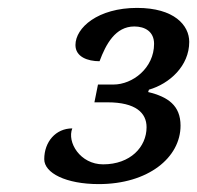

<svg xmlns="http://www.w3.org/2000/svg" viewBox="-20 -848 499 486"><path d="M230 -382C355 -382 437 -449 437 -530C437 -581 405 -603 355 -615L357 -621C409 -636 459 -681 459 -742C459 -784 421 -828 327 -828C228 -828 171 -778 171 -734C171 -704 202 -693 232 -693C248 -736 272 -781 320 -781C347 -781 370 -768 370 -737C370 -676 316 -634 267 -634H228L219 -589H252C324 -589 351 -562 351 -526C351 -476 310 -432 241 -432C183 -432 149 -488 163 -523C121 -523 92 -489 92 -445C92 -410 147 -382 230 -382Z"/></svg>

Font: Noto Serif Semi
Style: Italic
Weight: 600
Italic angle: -12°
Designer: Monotype Design Team
Foundry: Monotype Imaging Inc.
Version: Version 1.901